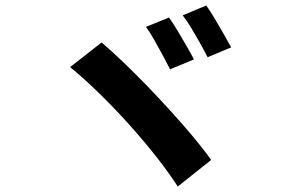

<svg xmlns="http://www.w3.org/2000/svg" viewBox="-20 -755 1040 701"><path d="M597 -691Q611 -672 628 -643.5Q645 -615 661.5 -586.5Q678 -558 688 -538L601 -502Q590 -524 574.5 -552.5Q559 -581 543 -609.5Q527 -638 513 -657ZM733 -735Q747 -716 764 -687Q781 -658 797.5 -629.5Q814 -601 824 -582L738 -546Q727 -568 711 -596.5Q695 -625 678.5 -652.5Q662 -680 647 -699ZM351 -600Q385 -571 427.5 -530.5Q470 -490 515.5 -443Q561 -396 605 -347.5Q649 -299 687 -253.5Q725 -208 751 -171L629 -74Q597 -124 550.5 -183Q504 -242 450 -302Q396 -362 340.5 -416Q285 -470 236 -510Z"/></svg>

Font: Chiron Sans HK TT
Style: Bold
Weight: 700
Designer: Ryoko NISHIZUKA 西塚涼子 (kana, bopomofo & ideographs); Paul D. Hunt (Latin, Greek & Cyrillic); Sandoll Communications 산돌커뮤니
Foundry: Adobe
Version: Version 2.022;hotconv 1.0.109;makeotfexe 2.5.65596